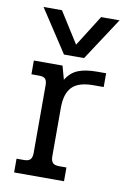

<svg xmlns="http://www.w3.org/2000/svg" viewBox="-82 -760 540 811"><g transform="rotate(10 188.0 -355.0)"><path d="M38 -710H117L201 -577L285 -710H364L244 -527H158ZM37 -59H69Q88 -59 96 -67.5Q104 -76 104 -96V-385Q104 -405 96.5 -413Q89 -421 70 -421H37V-480H160L176 -422Q196 -455 227.5 -467.5Q259 -480 307 -480H347V-421H303Q239 -421 211.5 -392.5Q184 -364 184 -304V-96Q184 -76 192 -67.5Q200 -59 219 -59H251V0H37Z"/></g></svg>

Font: Pridi Light
Style: Regular
Weight: 300
Designer: Katatrad Team
Foundry: CadsonDemak
Version: Version 1.003